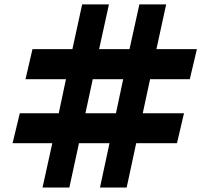

<svg xmlns="http://www.w3.org/2000/svg" viewBox="-20 -837 935 857"><path d="M213.4 -197.8H36.1L68.4 -331.5H242.2L274.4 -483.4H93.8L125 -617.7H303.2L346.7 -817.4H466.3L422.4 -617.7H558.1L602.1 -817.4H721.7L678.2 -617.7H858.9L827.1 -483.4H649.9L617.2 -331.5H801.3L770 -197.8H587.9L545.4 0H426.3L468.8 -197.8H332.5L289.6 0H169.9ZM394 -483.4 361.3 -331.5H497.6L529.8 -483.4Z"/></svg>

Font: Pinar ExtraBold
Style: Regular
Weight: 800
Designer: Amin Abedi
Version: Version 3.000